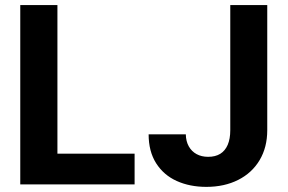

<svg xmlns="http://www.w3.org/2000/svg" viewBox="-20 -727 1134 757"><path d="M59.9 -707H206.4V-121.2H510.7V0H59.9ZM1033.7 -707V-213.8Q1033.7 -146.2 1003.6 -95.6Q973.4 -45 918.9 -17.6Q864.5 9.8 793.6 9.8Q728.3 9.8 676.9 -13.4Q625.5 -36.5 595.7 -83.2Q566 -129.9 566 -197.4H712.6Q713.1 -169.8 724.4 -149.8Q735.7 -129.8 755.2 -119.3Q774.7 -108.7 800.7 -108.7Q829 -108.7 848.3 -120.5Q867.6 -132.4 877.8 -156Q887.9 -179.6 887.9 -213.8V-707Z"/></svg>

Font: Pretendard GOV Variable
Style: Regular
Weight: 400
Designer: Base glyphs from Inter by Rasmus Andersson; Hangul glyphs from Noto Sans CJK(Source Han Sans) by Jang Soo-young and Kang
Foundry: Kil Hyung-jin
Version: Version 1.307;Glyphs 3.2 (3192)